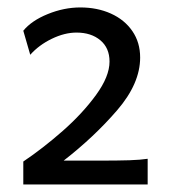

<svg xmlns="http://www.w3.org/2000/svg" viewBox="-20 -823 450 511"><path d="M373 -332H42V-393.1Q94.2 -428.2 147 -474.6Q199.7 -521 235.6 -570.3Q271.5 -619.6 271.5 -659.2Q271.5 -695.3 247.1 -715.8Q222.7 -736.3 183.6 -736.3Q151.9 -736.3 117.7 -719.7Q83.5 -703.1 60.5 -677.2L42 -741.2Q64 -768.1 107.2 -785.6Q150.4 -803.2 193.8 -803.2Q238.8 -803.2 275.1 -786.9Q311.5 -770.5 332.3 -740.2Q353 -710 353 -669.9Q353 -600.6 291.7 -529.5Q230.5 -458.5 149.4 -395.5H238.3Q294.9 -395.5 324.5 -396.5Q354 -397.5 373 -400.4Z"/></svg>

Font: Lesson One Medium
Style: Regular
Weight: 500
Designer: But Ko, Victor Gaultney, Annie Olsen, Julie Remington, Don Collingsworth, Eric Hays, Becca Hirsbrunner
Version: Version 1.100